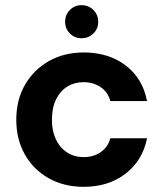

<svg xmlns="http://www.w3.org/2000/svg" viewBox="-20 -711 632 743"><path d="M304 12Q227 12 168 -21.5Q109 -55 76 -113.5Q43 -172 43 -248Q43 -324 76.5 -382.5Q110 -441 169 -474.5Q228 -508 304 -508Q400 -508 466 -458Q532 -408 549 -320H407Q398 -354 370 -373.5Q342 -393 303 -393Q268 -393 240.5 -376Q213 -359 197 -326.5Q181 -294 181 -248Q181 -214 190 -187.5Q199 -161 215.5 -142Q232 -123 254.5 -113Q277 -103 303 -103Q329 -103 350 -111.5Q371 -120 386 -136.5Q401 -153 407 -176H549Q532 -90 466 -39Q400 12 304 12ZM295 -563Q269 -563 250.5 -581.5Q232 -600 232 -626Q232 -654 250.5 -672.5Q269 -691 295 -691Q323 -691 341.5 -672.5Q360 -654 360 -626Q360 -600 341.5 -581.5Q323 -563 295 -563Z"/></svg>

Font: DM Sans 28pt
Style: Bold
Weight: 700
Version: Version 4.004;gftools[0.9.30]